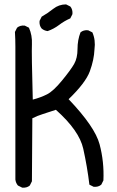

<svg xmlns="http://www.w3.org/2000/svg" viewBox="-20 -860 540 884"><path d="M82 3.9 62.5 -5.9Q52.7 -17.6 50.8 -33.2Q50.8 -610.4 50.8 -645Q50.8 -679.7 48.8 -712.9L58.6 -732.4Q72.3 -744.1 93.8 -742.2L113.3 -732.4Q128.9 -697.3 127 -656.7Q125 -616.2 130.9 -401.4Q168 -411.1 196.8 -425.8Q225.6 -440.4 265.6 -489.3Q305.7 -538.1 321.3 -565.4Q336.9 -592.8 336.9 -634.3Q336.9 -675.8 350.6 -710.9Q364.3 -722.7 385.7 -720.7L405.3 -710.9Q420.9 -675.8 415 -632.8Q413.1 -585 393.6 -531.7Q374 -478.5 295.9 -403.3Q417 -276.4 438.5 -195.8Q460 -115.2 456.1 -29.3L446.3 -9.8Q432.6 2 411.1 0L391.6 -9.8Q381.8 -91.8 363.3 -175.3Q344.7 -258.8 237.3 -354.5Q203.1 -342.8 177.7 -335Q152.3 -327.1 128.9 -315.4L127 -25.4L117.2 -5.9Q103.5 5.9 82 3.9ZM199.2 -716.8Q183.6 -718.8 171.9 -728.5Q160.2 -742.2 162.1 -763.7L171.9 -783.2Q199.2 -798.8 225.1 -819.3Q251 -839.8 284.2 -839.8L303.7 -830.1Q315.4 -816.4 313.5 -794.9L303.7 -775.4Q276.4 -763.7 252 -745.1Q227.5 -726.6 199.2 -716.8Z"/></svg>

Font: JasonHandwriting4
Style: Regular
Weight: 400
Version: Version 1.01.21